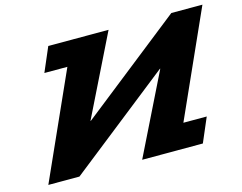

<svg xmlns="http://www.w3.org/2000/svg" viewBox="-97 -854 1263 1003"><g transform="rotate(-15 534.5 -352.5)"><path d="M770.2 -437.1H768.1L216.3 -1.9H48.2L303.9 -572H179.5L235.7 -703H368.4L368.5 -703.1H561.8L347.4 -267.9H349.5L901.2 -703.1H1069.4L813.7 -133H940L883.9 -2H749.1L749.1 -1.9H555.7Z"/></g></svg>

Font: Hussar
Style: BdSuprExtOblOne
Weight: 700
Foundry: Cannot Into Space Fonts
Version: Version 2.00